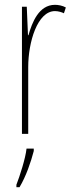

<svg xmlns="http://www.w3.org/2000/svg" viewBox="-20 -555 302 796"><path d="M208 -535C141 -535 113 -462 98 -409H96L91 -527H71V0H97V-277C97 -380 135 -509 208 -509C222 -509 237 -504 245 -500L253 -524C239 -532 221 -535 208 -535ZM120 71V61H90C86 101 62 175 48 211V221H61C88 176 108 117 120 71Z"/></svg>

Font: Noto Sans Arabic ExtCond Thin
Style: Regular
Weight: 100
Width: 2
Designer: Monotype Design Team, Nadine Chahine, Nizar Qandah and Khaled Hosny
Foundry: Monotype Imaging Inc.
Version: Version 2.012